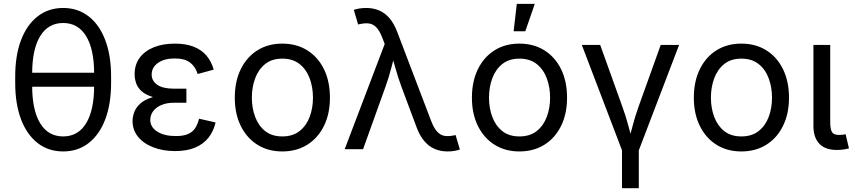

<svg xmlns="http://www.w3.org/2000/svg" viewBox="-20 -781 4476 1005"><path d="M310.5 11.7Q233.4 11.7 177 -32.2Q120.6 -76.2 90.1 -156.5Q59.6 -236.8 59.6 -347.2V-380.4Q59.6 -490.7 90.1 -571Q120.6 -651.4 177 -695.3Q233.4 -739.3 310.5 -739.3Q387.7 -739.3 444.1 -695.3Q500.5 -651.4 531 -571Q561.5 -490.7 561.5 -380.4V-347.2Q561.5 -236.8 531 -156.5Q500.5 -76.2 444.1 -32.2Q387.7 11.7 310.5 11.7ZM310.5 -66.9Q388.7 -66.9 430.7 -135.5Q472.7 -204.1 472.7 -331.1V-396.5Q472.7 -523.4 430.7 -592Q388.7 -660.6 310.5 -660.6Q232.4 -660.6 190.4 -592Q148.4 -523.4 148.4 -396.5V-331.1Q148.4 -204.1 190.4 -135.5Q232.4 -66.9 310.5 -66.9ZM124.5 -327.1V-400.4H499.5V-327.1Z M896.5 9.8Q833 9.8 782.5 -9.8Q731.9 -29.3 702.9 -64.7Q673.8 -100.1 673.8 -147.5Q673.8 -169.9 682.6 -193.8Q691.4 -217.8 713.6 -238.3Q735.8 -258.8 776.1 -271.5Q816.4 -284.2 879.4 -284.2H955.6V-243.2H890.1Q852.1 -243.2 824.5 -231.2Q796.9 -219.2 781.7 -199Q766.6 -178.7 766.6 -153.3Q766.6 -115.7 803 -92.3Q839.4 -68.8 900.4 -68.8Q939.5 -68.8 963.6 -79.1Q987.8 -89.4 1001.2 -109.6Q1014.6 -129.9 1022 -159.7L1108.4 -140.1Q1098.1 -94.2 1071.5 -60.5Q1044.9 -26.9 1001.5 -8.5Q958 9.8 896.5 9.8ZM879.4 -261.7Q817.9 -261.7 779.3 -273.4Q740.7 -285.2 720.2 -304.4Q699.7 -323.7 692.1 -346.9Q684.6 -370.1 684.6 -392.1Q684.6 -442.9 711.2 -478.8Q737.8 -514.6 785.4 -533.7Q833 -552.7 895 -552.7Q952.6 -552.7 993.7 -536.6Q1034.7 -520.5 1060.5 -490.2Q1086.4 -460 1098.6 -416.5L1014.6 -393.6Q1003.4 -431.6 975.1 -453.4Q946.8 -475.1 894.5 -475.1Q839.8 -475.1 806.9 -451.7Q773.9 -428.2 773.9 -390.6Q773.9 -357.9 803 -337.4Q832 -316.9 890.1 -316.9H955.6V-261.7Z M1457.5 11.7Q1383.3 11.7 1327.4 -23.4Q1271.5 -58.6 1240.2 -122.1Q1209 -185.5 1209 -269.5Q1209 -355 1240.2 -418.7Q1271.5 -482.4 1327.4 -517.6Q1383.3 -552.7 1457.5 -552.7Q1532.2 -552.7 1588.4 -517.6Q1644.5 -482.4 1675.8 -418.7Q1707 -355 1707 -269.5Q1707 -185.5 1675.8 -122.1Q1644.5 -58.6 1588.4 -23.4Q1532.2 11.7 1457.5 11.7ZM1457.5 -66.9Q1512.7 -66.9 1548.3 -95.2Q1584 -123.5 1601.1 -169.7Q1618.2 -215.8 1618.2 -269.5Q1618.2 -323.7 1601.1 -370.4Q1584 -417 1548.3 -445.6Q1512.7 -474.1 1457.5 -474.1Q1402.8 -474.1 1367.7 -445.6Q1332.5 -417 1315.4 -370.6Q1298.3 -324.2 1298.3 -269.5Q1298.3 -215.8 1315.4 -169.7Q1332.5 -123.5 1367.7 -95.2Q1402.8 -66.9 1457.5 -66.9Z M1784.2 0 1993.7 -550.8 1982.4 -580.1Q1967.8 -619.1 1950.7 -637Q1933.6 -654.8 1912.4 -658Q1891.1 -661.1 1863.3 -654.8L1854.5 -652.8L1832 -729Q1840.3 -732.9 1858.4 -736.1Q1876.5 -739.3 1896.5 -739.3Q1934.6 -739.3 1965.1 -726.1Q1995.6 -712.9 2019.3 -685.1Q2043 -657.2 2059.6 -612.8L2236.8 -147.9Q2251.5 -109.9 2268.6 -91.6Q2285.6 -73.2 2307.1 -69.8Q2328.6 -66.4 2356 -72.3L2364.7 -74.2L2387.2 1.5Q2379.4 4.9 2362.1 8.3Q2344.7 11.7 2322.8 11.7Q2285.6 11.7 2255.1 -1.5Q2224.6 -14.6 2200.9 -42.5Q2177.2 -70.3 2160.6 -114.7L2082.5 -323.7Q2063 -376 2050 -424.1Q2037.1 -472.2 2022.5 -521H2054.7Q2040.5 -474.1 2027.8 -424.3Q2015.1 -374.5 1996.6 -323.7L1880.4 0Z M2698.7 11.7Q2624.5 11.7 2568.6 -23.4Q2512.7 -58.6 2481.4 -122.1Q2450.2 -185.5 2450.2 -269.5Q2450.2 -355 2481.4 -418.7Q2512.7 -482.4 2568.6 -517.6Q2624.5 -552.7 2698.7 -552.7Q2773.4 -552.7 2829.6 -517.6Q2885.7 -482.4 2917 -418.7Q2948.2 -355 2948.2 -269.5Q2948.2 -185.5 2917 -122.1Q2885.7 -58.6 2829.6 -23.4Q2773.4 11.7 2698.7 11.7ZM2698.7 -66.9Q2753.9 -66.9 2789.6 -95.2Q2825.2 -123.5 2842.3 -169.7Q2859.4 -215.8 2859.4 -269.5Q2859.4 -323.7 2842.3 -370.4Q2825.2 -417 2789.6 -445.6Q2753.9 -474.1 2698.7 -474.1Q2644 -474.1 2608.9 -445.6Q2573.7 -417 2556.6 -370.6Q2539.6 -324.2 2539.6 -269.5Q2539.6 -215.8 2556.6 -169.7Q2573.7 -123.5 2608.9 -95.2Q2644 -66.9 2698.7 -66.9ZM2668.5 -617.2 2685.1 -760.7H2779.3L2729.5 -617.2Z M3237.3 9.8 3025.4 -545.9H3121.6L3237.8 -222.2Q3256.3 -171.9 3269.3 -121.8Q3282.2 -71.8 3296.4 -24.9H3264.2Q3278.3 -71.8 3291.3 -121.8Q3304.2 -171.9 3322.3 -222.2L3438.5 -545.9H3534.7L3322.3 9.8ZM3235.8 204.1V-3.9H3323.7V204.1Z M3860.4 11.7Q3786.1 11.7 3730.2 -23.4Q3674.3 -58.6 3643.1 -122.1Q3611.8 -185.5 3611.8 -269.5Q3611.8 -355 3643.1 -418.7Q3674.3 -482.4 3730.2 -517.6Q3786.1 -552.7 3860.4 -552.7Q3935.1 -552.7 3991.2 -517.6Q4047.4 -482.4 4078.6 -418.7Q4109.9 -355 4109.9 -269.5Q4109.9 -185.5 4078.6 -122.1Q4047.4 -58.6 3991.2 -23.4Q3935.1 11.7 3860.4 11.7ZM3860.4 -66.9Q3915.5 -66.9 3951.2 -95.2Q3986.8 -123.5 4003.9 -169.7Q4021 -215.8 4021 -269.5Q4021 -323.7 4003.9 -370.4Q3986.8 -417 3951.2 -445.6Q3915.5 -474.1 3860.4 -474.1Q3805.7 -474.1 3770.5 -445.6Q3735.4 -417 3718.3 -370.6Q3701.2 -324.2 3701.2 -269.5Q3701.2 -215.8 3718.3 -169.7Q3735.4 -123.5 3770.5 -95.2Q3805.7 -66.9 3860.4 -66.9Z M4360.4 3.9Q4298.8 3.9 4268.3 -29.1Q4237.8 -62 4237.8 -121.1V-545.9H4325.7V-143.1Q4325.7 -105.5 4334.7 -90.1Q4343.8 -74.7 4371.1 -74.7Q4385.3 -74.7 4392.6 -75.7Q4399.9 -76.7 4406.2 -78.6L4423.8 -4.4Q4412.1 -1 4395 1.5Q4377.9 3.9 4360.4 3.9Z"/></svg>

Font: Inter Variable
Style: Regular
Weight: 400
Designer: Rasmus Andersson
Foundry: rsms
Version: Version 4.001;git-9221beed3